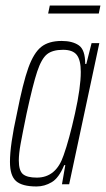

<svg xmlns="http://www.w3.org/2000/svg" viewBox="-20 -666 383 694"><path d="M16 -81Q16 -142 41 -255Q63 -367 82.5 -421Q102 -475 129 -496.5Q156 -518 203 -518Q242 -518 265 -502Q288 -486 288 -435H292L311 -510H339L230 0H204L216 -69H212Q193 -23 167 -7.5Q141 8 112 8Q60 8 38 -11.5Q16 -31 16 -81ZM210 -105Q230 -161 251 -255.5Q272 -350 272 -406Q272 -449 257.5 -467.5Q243 -486 208 -486Q170 -486 150 -470Q130 -454 114.5 -407.5Q99 -361 76 -255Q61 -182 54.5 -146Q48 -110 48 -86Q48 -49 63 -36.5Q78 -24 113 -24Q183 -24 210 -105ZM154 -617 160 -646H343L337 -617Z"/></svg>

Font: Saira Ultra Condensed Thin
Style: Italic
Weight: 100
Width: 1
Italic angle: -12°
Designer: Hector Gatti with collaboration of the Omnibus-Type team
Foundry: Omnibus-Type
Version: Version 1.001; ttfautohint (v1.8)